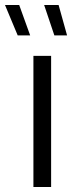

<svg xmlns="http://www.w3.org/2000/svg" viewBox="-35 -750 324 770"><path d="M99 0H170V-526H99ZM183 -608H234L200 -730H142ZM36 -608H86L42 -730H-15Z"/></svg>

Font: Chess Sans
Style: Regular
Weight: 400
Designer: Wolf Bōese
Foundry: Wolf Bōese
Version: Version 7.223;Glyphs 3.3 (3306)